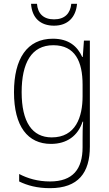

<svg xmlns="http://www.w3.org/2000/svg" viewBox="-20 -741 571 1002"><path d="M382 -721H352C347 -671 318 -640 262 -640C207 -640 177 -670 173 -721H142C147 -647 191 -607 262 -607C333 -607 376 -650 382 -721ZM256 -539C121 -539 53 -434 53 -260C53 -81 125 10 246 10C330 10 387 -33 411 -106H414C411 -71 411 -44 411 -12V27C411 142 360 206 241 206C177 206 124 190 80 167V206C123 227 174 241 241 241C389 241 449 160 449 24V-529H418L412 -444H409C384 -499 339 -539 256 -539ZM258 -505C372 -505 411 -420 411 -299V-239C411 -130 375 -24 250 -24C148 -24 93 -104 93 -260C93 -412 144 -505 258 -505Z"/></svg>

Font: Noto Sans Devanagari UI SemiCondensed ExtraLight
Style: Regular
Weight: 200
Width: 4
Designer: Jelle Bosma - Monotype Design Team
Foundry: Monotype Imaging Inc.
Version: Version 2.004